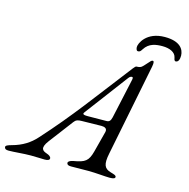

<svg xmlns="http://www.w3.org/2000/svg" viewBox="-177 -933 1038 1053"><g transform="rotate(15 341.5 -407.0)"><path d="M631 -819C527 -819 495 -746 496 -725C497 -710 502 -705 508 -705C519 -705 523 -711 530 -722C555 -762 595 -767 631 -767C673 -767 704 -752 710 -726C712 -718 713 -705 722 -705C738 -705 743 -724 743 -743C742 -780 717 -819 631 -819ZM-36 5C-5 5 48 -1 89 -1C123 -1 150 1 167 1C183 1 195 -3 195 -12C195 -22 185 -29 170 -34C147 -42 126 -53 163 -102L266 -238C276 -252 288 -256 309 -256L421 -258C440 -258 455 -251 450 -231L419 -112C404 -56 387 -43 321 -32C304 -29 291 -21 293 -12C295 -4 301 0 317 0C339 0 380 -1 416 -1C458 -1 511 5 537 5C559 5 568 1 568 -7C568 -16 557 -19 536 -25C498 -36 488 -58 501 -122L605 -644C610 -670 606 -676 600 -676C593 -676 589 -670 570 -649C554 -632 550 -622 522 -622C514 -622 500 -599 476 -569C356 -415 253 -271 105 -108C72 -71 30 -44 -26 -29C-48 -23 -62 -18 -60 -8C-58 1 -52 5 -36 5ZM334 -290C298 -290 306 -299 316 -312L494 -549C501 -559 508 -561 513 -561C520 -561 520 -554 516 -538L468 -319C463 -298 455 -291 441 -291Z"/></g></svg>

Font: EB Garamond
Style: Italic
Weight: 400
Italic angle: -17.2°
Designer: Georg Duffner and Octavio Pardo
Foundry: Georg Duffner
Version: Version 1.000;PS 001.000;hotconv 1.0.88;makeotf.lib2.5.64775